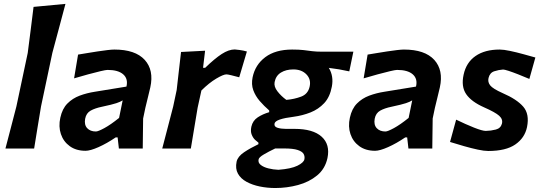

<svg xmlns="http://www.w3.org/2000/svg" viewBox="-20 -766 2799 990"><path d="M8 0Q22 -54 35.2 -104.2Q48.5 -154.5 64.5 -217L123 -493Q131 -555 138.5 -613.8Q146 -672.5 153 -730.5L317.5 -746Q301.5 -686.5 285 -624Q268.5 -561.5 250 -493.5L191.5 -217Q181.5 -155.5 173 -105Q164.5 -54.5 156 0Z M421 11.5Q372.5 11.5 339.8 -12.2Q307 -36 294 -74.8Q281 -113.5 291 -159Q301 -205.5 327.5 -232.2Q354 -259 390.8 -272.8Q427.5 -286.5 469.5 -293L632 -319.5Q641.5 -359.5 615.5 -382.5Q589.5 -405.5 534.5 -405.5Q526 -405.5 498.2 -399Q470.5 -392.5 433.8 -382.5Q397 -372.5 362 -362L382.5 -484.5Q401 -487.5 427.8 -492Q454.5 -496.5 482.8 -500.8Q511 -505 534.2 -507.8Q557.5 -510.5 569.5 -510.5Q677.5 -510.5 726 -457.5Q774.5 -404.5 755 -315.5Q750 -291.5 743 -265.5Q736 -239.5 729.5 -210L718 -155Q717.5 -118.5 717 -80.8Q716.5 -43 716 0H593L586.5 -57.5H576.5Q531 -26.5 488.2 -7.5Q445.5 11.5 421 11.5ZM474.5 -88Q486 -88 518.2 -105.5Q550.5 -123 594 -158L612.5 -248.5Q601 -241 580 -234Q559 -227 505.5 -215.5Q471 -208.5 447.8 -195.8Q424.5 -183 419 -153.5Q413.5 -122.5 429.5 -105.2Q445.5 -88 474.5 -88Z M816.5 0Q830.5 -54 843.8 -104.5Q857 -155 873 -217L891 -302Q896.5 -349.5 902 -398.5Q907.5 -447.5 913.5 -498L1037.5 -504.5L1027 -416.5H1038Q1087 -464 1123.2 -487.5Q1159.5 -511 1190.5 -511Q1197 -511 1216.2 -508.2Q1235.5 -505.5 1253 -500.5L1213.5 -367.5Q1191 -373.5 1172.5 -378Q1154 -382.5 1147.5 -382.5Q1132 -382.5 1095.2 -360.8Q1058.5 -339 1018.5 -299.5L999 -210.5Q989.5 -153 981.2 -103.5Q973 -54 964 0Z M1399.5 203.5Q1358 203.5 1319.2 195.5Q1280.5 187.5 1250.8 171.2Q1221 155 1206.8 129.2Q1192.5 103.5 1200 67.5Q1206 41 1238.2 19.2Q1270.5 -2.5 1312.5 -22.5V-30.5Q1306 -35 1295.2 -45Q1284.5 -55 1277.8 -71.8Q1271 -88.5 1276 -112.5Q1283 -144 1309 -161Q1335 -178 1368 -187.5V-196.5Q1341.5 -219.5 1319.2 -245.2Q1297 -271 1286 -301Q1275 -331 1282.5 -367.5Q1296 -432.5 1348.2 -471.5Q1400.5 -510.5 1486.5 -510.5Q1522 -510.5 1545 -507.8Q1568 -505 1589 -502.2Q1610 -499.5 1639.5 -499.5H1802L1781 -398Q1754 -404 1727.8 -408.5Q1701.5 -413 1675.5 -416Q1701.5 -373 1691 -319Q1681 -265.5 1651.5 -234Q1622 -202.5 1580.8 -186.2Q1539.5 -170 1494.5 -164Q1449 -158.5 1423.2 -149.8Q1397.5 -141 1395.5 -128.5Q1392.5 -113 1410.8 -107.2Q1429 -101.5 1454 -101.5H1498.5Q1594 -101.5 1638.5 -61.2Q1683 -21 1668.5 49Q1656.5 104.5 1615.2 138.5Q1574 172.5 1516.8 188Q1459.5 203.5 1399.5 203.5ZM1456.5 -251Q1497.5 -254.5 1532.8 -267.8Q1568 -281 1576.5 -319Q1585 -356.5 1560.2 -382.2Q1535.5 -408 1492.5 -408Q1455 -408 1428.8 -392Q1402.5 -376 1396 -343Q1391.5 -319.5 1410.8 -294.8Q1430 -270 1456.5 -251ZM1415.5 109.5Q1481 104.5 1513.5 88.5Q1546 72.5 1549.5 55.5Q1552.5 41 1545.8 28.2Q1539 15.5 1515.5 7.5Q1492 -0.5 1445.5 -0.5H1399Q1365.5 15.5 1340.5 30.2Q1315.5 45 1313.5 55.5Q1309.5 72.5 1324.2 84.2Q1339 96 1363.8 102.2Q1388.5 108.5 1415.5 109.5Z M1914 11.5Q1865.5 11.5 1832.8 -12.2Q1800 -36 1787 -74.8Q1774 -113.5 1784 -159Q1794 -205.5 1820.5 -232.2Q1847 -259 1883.8 -272.8Q1920.5 -286.5 1962.5 -293L2125 -319.5Q2134.5 -359.5 2108.5 -382.5Q2082.5 -405.5 2027.5 -405.5Q2019 -405.5 1991.2 -399Q1963.5 -392.5 1926.8 -382.5Q1890 -372.5 1855 -362L1875.5 -484.5Q1894 -487.5 1920.8 -492Q1947.5 -496.5 1975.8 -500.8Q2004 -505 2027.2 -507.8Q2050.5 -510.5 2062.5 -510.5Q2170.5 -510.5 2219 -457.5Q2267.5 -404.5 2248 -315.5Q2243 -291.5 2236 -265.5Q2229 -239.5 2222.5 -210L2211 -155Q2210.5 -118.5 2210 -80.8Q2209.5 -43 2209 0H2086L2079.5 -57.5H2069.5Q2024 -26.5 1981.2 -7.5Q1938.5 11.5 1914 11.5ZM1967.5 -88Q1979 -88 2011.2 -105.5Q2043.5 -123 2087 -158L2105.5 -248.5Q2094 -241 2073 -234Q2052 -227 1998.5 -215.5Q1964 -208.5 1940.8 -195.8Q1917.5 -183 1912 -153.5Q1906.5 -122.5 1922.5 -105.2Q1938.5 -88 1967.5 -88Z M2497.5 12.5Q2476.5 12.5 2443.8 5.5Q2411 -1.5 2373.5 -12.2Q2336 -23 2300.5 -34L2332 -149Q2381.5 -125 2424.2 -108Q2467 -91 2485 -91Q2511.5 -91.5 2536.5 -98Q2561.5 -104.5 2568 -128Q2574 -151 2554 -169Q2534 -187 2476 -212.5Q2410.5 -241.5 2383.8 -280.5Q2357 -319.5 2370.5 -381Q2384 -444 2432 -477.2Q2480 -510.5 2556.5 -510.5Q2577 -510.5 2610 -503.5Q2643 -496.5 2678.2 -486.8Q2713.5 -477 2740.5 -469.5L2709.5 -359Q2680 -371.5 2651.5 -382.8Q2623 -394 2602 -400.8Q2581 -407.5 2574 -407.5Q2551.5 -406 2528.5 -398.5Q2505.5 -391 2499 -364Q2494 -343 2507.5 -325.8Q2521 -308.5 2571.5 -286Q2644.5 -254.5 2677.8 -216.2Q2711 -178 2697.5 -111Q2686 -55 2637.2 -21.2Q2588.5 12.5 2497.5 12.5Z"/></svg>

Font: Commissioner Loud SemiBold
Style: Italic
Weight: 600
Italic angle: -12°
Designer: Kostas Bartsokas
Foundry: Kostas Bartsokas
Version: Version 1.000; ttfautohint (v1.8.3)